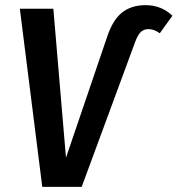

<svg xmlns="http://www.w3.org/2000/svg" viewBox="-20 -725 689 745"><path d="M57 -691H187L236 -113L394 -577Q416 -646 452.5 -675.5Q489 -705 545 -705Q606 -705 649 -664L600 -596Q578 -612 556 -612Q538 -612 526 -600.5Q514 -589 504 -561L297 0H144Z"/></svg>

Font: Fira Sans Condensed Medium
Style: Italic
Weight: 500
Width: 3
Italic angle: -8°
Designer: bBox Type GmbH & Carrois Corporate GbR & Edenspiekermann AG
Foundry: bBox Type GmbH & Carrois Corporate GbR & Edenspiekermann AG
Version: Version 4.301